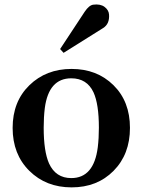

<svg xmlns="http://www.w3.org/2000/svg" viewBox="-20 -809 623 839"><path d="M35.2 -250Q35.2 -365.2 108.4 -436.5Q181.6 -507.8 292.7 -507.8Q403.8 -507.8 475.8 -436.8Q547.9 -365.7 547.9 -250.2Q547.9 -134.8 476.3 -62.5Q404.8 9.8 293 9.8Q181.2 9.8 108.2 -62.5Q35.2 -134.8 35.2 -250ZM291.5 -30.8Q390.1 -30.8 407.2 -165Q412.1 -205.1 412.1 -251Q412.1 -354 388.7 -405.3Q359.9 -466.8 291.5 -466.8Q192.9 -466.8 175.8 -336.9Q170.9 -297.4 170.9 -251Q170.9 -147.5 194.3 -94.7Q223.6 -30.8 291.5 -30.8ZM242.7 -594.7 350.1 -757.8Q369.1 -786.1 387.7 -788.6Q418.9 -792.5 437 -778.8Q455.1 -765.1 456.5 -745.6Q459.5 -704.6 430.7 -686.5L257.8 -578.1Z"/></svg>

Font: Cantata One
Style: Regular
Weight: 400
Designer: Joana Maria Correia da Silva
Foundry: Joana Maria Correia da Silva
Version: Version 1.002